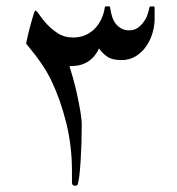

<svg xmlns="http://www.w3.org/2000/svg" viewBox="-20 -496 556 602"><path d="M464.8 -436.5Q464.8 -415 458 -392.1Q451.2 -369.1 438.2 -350.6Q425.3 -332 405.8 -319.8Q386.2 -307.6 360.4 -307.6Q331.5 -307.6 315.9 -318.6Q300.3 -329.6 290.5 -344.2Q281.7 -325.7 270.5 -314.7Q259.3 -303.7 246.8 -297.9Q234.4 -292 221.9 -290.3Q209.5 -288.6 197.8 -288.6Q201.7 -276.9 208.5 -252.9Q215.3 -229 221.4 -201.2Q227.5 -173.3 231.9 -147.2Q236.3 -121.1 236.3 -105Q236.3 -76.7 235.4 -47.6Q234.4 -18.6 232.9 6.6Q231.4 31.7 229.2 51Q227.1 70.3 224.1 80.1Q224.1 86.4 215.3 86.4Q211.4 86.4 208.5 84.2Q205.6 82 205.6 75.2V41Q205.6 -39.6 187.5 -111.6Q169.4 -183.6 142.6 -239.7Q129.9 -266.6 115.5 -288.3Q101.1 -310.1 89.1 -325.4Q77.1 -340.8 69.6 -349.6Q62 -358.4 62 -359.9Q62 -361.3 64 -369.6Q65.9 -377.9 68.4 -389.2Q70.8 -400.4 74.5 -413.3Q78.1 -426.3 81.3 -437.5Q84.5 -448.7 86.9 -455.8Q89.4 -462.9 90.8 -462.9Q94.7 -462.9 103.5 -449.7Q112.3 -436.5 126.7 -420.7Q141.1 -404.8 161.4 -391.6Q181.6 -378.4 209 -378.4Q230.5 -378.4 247.3 -385.7Q264.2 -393.1 276.9 -406Q289.6 -418.9 297.6 -436Q305.7 -453.1 308.6 -472.7Q309.1 -476.1 312.5 -476.1H320.8Q324.7 -476.1 325.4 -472.4Q326.2 -468.8 326.2 -466.8Q328.1 -454.6 332 -442.6Q335.9 -430.7 343 -421.6Q350.1 -412.6 360.4 -406.7Q370.6 -400.9 385.3 -400.9Q400.9 -400.9 412.1 -408.9Q423.3 -417 431.2 -428.2Q439 -439.5 443.1 -452.1Q447.3 -464.8 448.7 -473.6Q450.2 -475.1 450.9 -475.6Q451.7 -476.1 457 -476.1Q464.8 -476.1 464.8 -472.7Z"/></svg>

Font: Accordance
Style: Italic
Weight: 400
Italic angle: -11°
Version: Version 1.2 (build January 31, 2020) Miklal Software Solutio